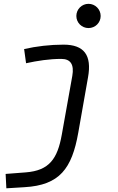

<svg xmlns="http://www.w3.org/2000/svg" viewBox="-20 -764 626 1018"><path d="M13.7 234.4 109.9 228.5C296.4 217.8 361.3 129.9 395 -60.5L446.8 -354.5C467.8 -471.7 425.8 -527.3 316.9 -527.3C245.1 -527.3 172.4 -518.6 107.9 -503.9L118.2 -428.7C178.2 -441.9 242.7 -451.7 304.7 -451.7C354.5 -451.7 374 -421.9 363.3 -361.3L307.6 -49.8C284.7 78.1 241.2 140.1 117.2 149.9L9.8 158.2ZM449.2 -615.2C484.9 -615.2 513.7 -643.6 513.7 -679.2C513.7 -714.8 484.9 -743.7 449.2 -743.7C413.6 -743.7 384.8 -714.8 384.8 -679.2C384.8 -643.6 413.6 -615.2 449.2 -615.2Z"/></svg>

Font: Cascadia Code PL SemiLight
Style: Italic
Weight: 350
Italic angle: -10°
Monospace: yes
Designer: Aaron Bell
Foundry: Saja Typeworks
Version: Version 2404.023